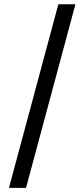

<svg xmlns="http://www.w3.org/2000/svg" viewBox="-20 -782 400 911"><path d="M103.5 109.4H22.5L256.8 -761.7H337.9Z"/></svg>

Font: Inter RS Variable
Style: Regular
Weight: 400
Designer: Rasmus Andersson (customised by Maria Ramos and Noel Pretorius)
Foundry: rsms
Version: Version 3.001;Glyphs 3.2.3 (3260)